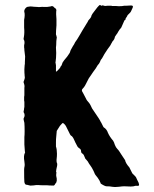

<svg xmlns="http://www.w3.org/2000/svg" viewBox="-20 -753 619 772"><path d="M75 -595Q81 -586 77 -571V-562Q78 -558 78 -551Q79 -542 81 -526Q81 -522 80.5 -514Q80 -506 80 -502V-495Q79 -493 79 -489Q79 -487 78.5 -482Q78 -477 78 -474Q78 -458 79 -451V-447Q82 -441 75 -425V-421Q80 -409 78 -400V-381Q78 -378 78 -372Q78 -366 77 -364V-351Q77 -346 78 -344V-337V-328Q78 -326 78 -323Q78 -320 77 -318Q77 -313 75 -305V-302Q83 -290 75 -277V-272Q78 -260 78 -259Q79 -247 79 -225Q79 -210 78 -202V-199V-172Q78 -164 80 -144Q82 -141 80 -138Q74 -126 78 -104Q80 -90 79 -86Q78 -83 77.5 -78Q77 -73 77 -71Q77 -30 78 -21Q80 -10 87 -10Q90 -10 96.5 -8Q103 -6 107 -7Q114 -7 126 -9H133Q141 -8 159 -8H167H170Q177 -7 191 -7Q199 -5 202 -14L203 -15Q212 -23 206 -46V-51Q208 -61 205 -64L206 -66Q206 -68 206 -69Q206 -72 208 -79Q210 -86 210 -90V-95Q206 -102 208 -117Q209 -123 209 -135Q209 -152 205 -164V-170V-179V-181Q205 -195 206 -202Q206 -208 208 -224V-226Q209 -227 209 -228Q211 -231 215 -237.5Q219 -244 221 -247Q222 -249 226 -252.5Q230 -256 231 -258H234Q243 -252 248 -240Q250 -236 255 -226Q260 -216 262 -212Q263 -211 265 -208Q272 -205 278 -191Q282 -181 292 -163Q294 -160 300 -156Q306 -152 306 -145Q306 -138 312 -135Q317 -132 321 -120Q322 -115 326 -112Q334 -104 338 -95Q340 -92 344 -86.5Q348 -81 349 -79Q357 -65 360 -57Q361 -52 373 -38Q382 -25 383 -20L384 -19Q384 -18 384 -17Q385 -14 394.5 -9Q404 -4 407 -4Q423 -4 431 -2Q440 0 458 -2Q472 -4 479 -4Q484 -4 492 -3.5Q500 -3 505 -3Q518 -3 525 -6H531Q535 -5 537.5 -6.5Q540 -8 539 -12Q539 -13 537 -19Q535 -23 531.5 -30Q528 -37 527 -40Q526 -42 524 -44L512 -56L509 -62L500 -80Q485 -97 483 -109Q480 -114 479 -115Q475 -120 469 -130Q463 -140 460 -144Q458 -147 456 -149.5Q454 -152 451.5 -154.5Q449 -157 448 -159Q448 -160 447 -160L446 -162L443 -168Q442 -170 440.5 -174Q439 -178 439 -179L435 -187Q421 -203 414 -219Q409 -234 397 -241Q395 -243 395 -244L387 -260Q385 -262 385 -263Q382 -271 359 -304Q349 -317 344 -330Q342 -335 335 -343Q328 -351 328 -352L325 -358Q317 -372 314 -379Q313 -380 310 -386Q308 -392 312 -396Q318 -402 322 -409Q327 -418 337 -438Q344 -448 346 -451Q353 -462 365 -478Q374 -494 378 -497Q379 -498 382 -504Q384 -510 386 -513Q390 -517 394.5 -526Q399 -535 400 -536Q414 -558 422 -568Q423 -569 424.5 -572Q426 -575 427 -577Q428 -578 429.5 -581Q431 -584 432 -586Q441 -595 442 -605L448 -614Q453 -620 455 -625Q463 -638 466 -640Q468 -642 468 -643Q470 -647 473.5 -655.5Q477 -664 479 -668L480 -671Q485 -672 485 -678Q485 -679 486 -680Q492 -688 493 -692L502 -701Q506 -705 507 -708Q511 -716 513 -721Q518 -731 507 -731Q504 -731 497.5 -730.5Q491 -730 488 -730H480Q472 -728 458 -728Q455 -728 451 -728.5Q447 -729 445 -729H430L428 -730H426H413Q402 -728 397 -730Q394 -733 389 -730Q388 -729 386 -731Q383 -733 382 -733H381Q373 -727 358 -706Q354 -700 352 -698Q351 -697 348 -691Q347 -683 338 -674Q334 -670 333 -666Q314 -634 311 -630Q308 -625 303.5 -617Q299 -609 297 -606Q295 -602 290 -594.5Q285 -587 282 -583Q281 -581 278.5 -576Q276 -571 274 -569Q272 -566 269 -560Q266 -554 264 -551L261 -542L260 -540L254 -531Q251 -526 244 -518Q237 -510 234 -505Q231 -502 229 -494Q227 -488 225 -487L224 -486Q223 -482 220 -478.5Q217 -475 213.5 -471.5Q210 -468 208 -466H207Q206 -465 205 -465V-468V-491Q205 -492 204.5 -493.5Q204 -495 204 -496V-498L203 -500Q206 -520 206 -540Q206 -544 205.5 -551Q205 -558 205 -562Q205 -564 205.5 -567Q206 -570 206 -572Q206 -590 208 -600Q209 -602 207.5 -606Q206 -610 206 -612Q205 -613 205 -616Q205 -627 207 -651V-663V-676Q205 -700 206 -707Q209 -717 199 -722L197 -724Q192 -731 183 -727Q168 -724 156 -725Q152 -726 143.5 -725Q135 -724 131 -725Q128 -725 122.5 -725.5Q117 -726 114 -726Q110 -727 101 -727Q100 -727 98 -726.5Q96 -726 94 -726Q87 -726 81.5 -718.5Q76 -711 78 -704Q81 -694 77 -673V-660V-642Q79 -621 76 -604Q76 -601 75 -599Z"/></svg>

Font: Gutenberg Clean
Style: Regular
Weight: 400
Designer: Nicola Manzari, Bruno Pierini
Foundry: Unio | Creative Solutions
Version: Version 1.001;PS 001.001;hotconv 1.0.88;makeotf.lib2.5.64775